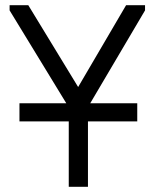

<svg xmlns="http://www.w3.org/2000/svg" viewBox="-20 -720 596 740"><path d="M509 -322H55V-252H509ZM277 -254 290 -258 539 -680V-700H466L265 -357H298L89 -700H17V-680ZM319 -369H245V0H319Z"/></svg>

Font: Tilda Sans VF
Style: Regular
Weight: 400
Designer: ParaType Ltd
Foundry: ParaType Ltd
Version: Version 1.010